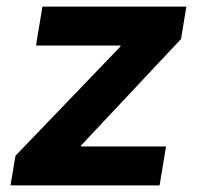

<svg xmlns="http://www.w3.org/2000/svg" viewBox="-20 -561 604 581"><path d="M11.7 0 26.9 -89.8 344.2 -419.9 344.7 -423.3H88.9L108.4 -541H543.9L527.8 -442.9L225.6 -121.1L224.6 -117.7H482.4L462.9 0Z"/></svg>

Font: Inter 17pt
Style: Bold Italic
Weight: 700
Italic angle: -9.3988°
Version: Version 4.001;git-66647c0bb